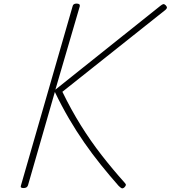

<svg xmlns="http://www.w3.org/2000/svg" viewBox="-20 -1035 951 1071"><path d="M111 14Q101 14 97.5 10.5Q94 7 97 -1L385 -1000Q388 -1015 407 -1015Q428 -1015 425 -1000L289 -535L874 -1002Q885 -1011 891 -1012Q897 -1013 905 -1005Q912 -997 911 -991.5Q910 -986 903 -980L328 -523Q376 -424 430.5 -336.5Q485 -249 546.5 -170Q608 -91 676 -15Q683 -8 682 -2.5Q681 3 673 11Q664 18 657.5 14.5Q651 11 641 1Q590 -57 542.5 -116Q495 -175 450.5 -239Q406 -303 365 -373Q324 -443 286 -522L136 -1Q133 7 127 10.5Q121 14 111 14Z"/></svg>

Font: Playwrite AU QLD Thin
Style: Regular
Weight: 250
Designer: Veronika Burian, José Scaglione
Foundry: TypeTogether
Version: Version 1.002